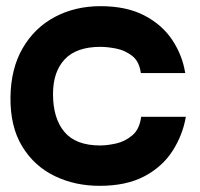

<svg xmlns="http://www.w3.org/2000/svg" viewBox="-20 -593 648 623"><path d="M303 10Q223 10 157 -22Q91 -54 52 -118Q13 -182 14 -277Q15 -370 53.5 -436.5Q92 -503 158 -538Q224 -573 306 -573Q391 -573 449 -542.5Q507 -512 539.5 -462.5Q572 -413 581 -356H437Q432 -394 408.5 -412Q385 -430 356.5 -435.5Q328 -441 306 -441Q228 -441 190 -400.5Q152 -360 152 -288Q152 -209 189 -165Q226 -121 305 -121Q328 -121 357 -127.5Q386 -134 409.5 -154Q433 -174 438 -214H583Q573 -155 540 -103.5Q507 -52 448.5 -21Q390 10 303 10Z"/></svg>

Font: Darker Grotesque Light Black
Style: Regular
Weight: 900
Version: Version 1.000;gftools[0.9.28]